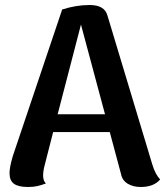

<svg xmlns="http://www.w3.org/2000/svg" viewBox="-20 -732 663 766"><path d="M619 -16Q593 14 542 14Q511 14 489.5 1Q468 -12 463 -37L418 -205H192L159 -76Q152 -50 152 -32Q152 -11 163 0Q144 7 128.5 10.5Q113 14 91 14Q53 14 35.5 1Q18 -12 18 -41Q18 -65 31 -109L228 -694Q283 -712 338 -712Q398 -712 409 -669L587 -78Q599 -37 619 -16ZM399 -276 303 -634 210 -276Z"/></svg>

Font: Arima Madurai Black
Style: Regular
Weight: 900
Designer: Joana Correia and Natanael Gama
Foundry: NDISCOVER
Version: Version 1.020